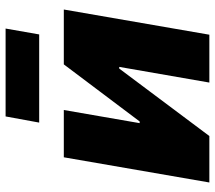

<svg xmlns="http://www.w3.org/2000/svg" viewBox="-61 -707 768 686"><g transform="rotate(-90 323.0 -364.0)"><path d="M14 0H180L421 -322H427L371 0H542L632 -520H436L232 -249H226L273 -520H104ZM228 -608H543L564 -728H250Z"/></g></svg>

Font: Fixel Display ExtraBold
Style: Italic
Weight: 800
Italic angle: -10°
Designer: AlfaBravo + MacPaw
Foundry: Kyrylo Tkachov, Marchela Mozhyna, Serhii Makarenko, Maria Weinstein, Zakhar Kryvoshyya
Version: Version 1.210;Glyphs 3.2 (3217)